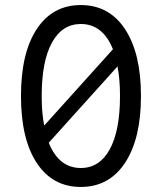

<svg xmlns="http://www.w3.org/2000/svg" viewBox="-20 -730 640 760"><path d="M475 -85.5Q412 10 300 10Q188 10 125.5 -85Q63 -180 63 -350Q63 -520 125.5 -615Q188 -710 300 -710Q412 -710 475 -614.5Q538 -519 538 -350Q538 -181 475 -85.5ZM155 -233 427 -535Q387 -635 300 -635Q226 -635 185.5 -561Q145 -487 145 -350Q145 -282 155 -233ZM300 -65Q374 -65 414.5 -139Q455 -213 455 -350Q455 -418 445 -467L173 -165Q213 -65 300 -65Z"/></svg>

Font: CommitMono
Style: 450Regular
Weight: 450
Designer: Eigil Nikolajsen
Foundry: Eigil Nikolajsen
Version: Version 1.002